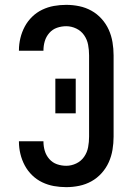

<svg xmlns="http://www.w3.org/2000/svg" viewBox="-20 -763 540 791"><path d="M253 8Q227 8 202 3.5Q177 -1 154 -12Q131 -23 112.5 -41Q94 -59 82 -81.5Q70 -104 64 -129Q58 -154 58 -179Q58 -179 58 -179.5Q58 -180 58 -181H159Q159 -181 159 -180.5Q159 -180 159 -180Q159 -160 164.5 -141.5Q170 -123 183 -108Q196 -93 214.5 -86.5Q233 -80 253 -80Q274 -80 294 -89.5Q314 -99 326.5 -117Q339 -135 343 -156.5Q347 -178 347 -200V-535Q347 -557 343 -578.5Q339 -600 326.5 -618Q314 -636 294 -645.5Q274 -655 253 -655Q233 -655 214.5 -648.5Q196 -642 183 -627Q170 -612 164.5 -593.5Q159 -575 159 -555Q159 -555 159 -554.5Q159 -554 159 -554H58Q58 -555 58 -555.5Q58 -556 58 -556Q58 -581 64 -606Q70 -631 82 -653.5Q94 -676 112.5 -694Q131 -712 154 -723Q177 -734 202 -738.5Q227 -743 253 -743Q280 -743 306.5 -737.5Q333 -732 356.5 -719Q380 -706 398.5 -685.5Q417 -665 428 -640.5Q439 -616 443.5 -589Q448 -562 448 -535V-200Q448 -173 443.5 -146Q439 -119 428 -94.5Q417 -70 398.5 -49.5Q380 -29 356.5 -16Q333 -3 306.5 2.5Q280 8 253 8ZM208 -296V-439H292V-296Z"/></svg>

Font: Iosevka SS04 Semibold
Style: Regular
Weight: 600
Monospace: yes
Designer: Belleve Invis
Foundry: Belleve Invis
Version: Version 19.0.0; ttfautohint (v1.8.4)